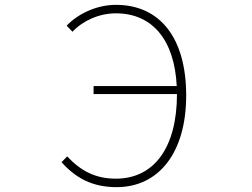

<svg xmlns="http://www.w3.org/2000/svg" viewBox="-20 -759 1040 792"><path d="M366 -371H710C710 -148 614 -22 458 -22C375 -22 314 -53 257 -114L234 -90C291 -26 359 13 461 13C634 13 748 -128 748 -365C748 -604 639 -739 458 -739C373 -739 296 -697 255 -653L279 -628C321 -673 388 -704 458 -704C611 -704 700 -591 709 -404H366Z"/></svg>

Font: Harano Aji Gothic TW ExtraLight
Style: Regular
Weight: 250
Foundry: Masamichi Hosoda
Version: HaranoAjiGothicTW-ExtraLight version 20230610;ttx 4.39.4